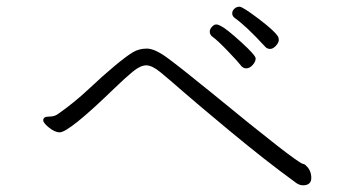

<svg xmlns="http://www.w3.org/2000/svg" viewBox="-20 -669 1040 573"><path d="M809 -561Q812 -557 812 -549.5Q812 -542 803.5 -532.5Q795 -523 786 -523Q777 -523 771 -530Q715 -591 681 -615Q673 -621 673 -629Q673 -637 679.5 -643Q686 -649 695 -649Q704 -649 751 -613.5Q798 -578 809 -561ZM612 -561Q606 -567 606 -574.5Q606 -582 612.5 -589Q619 -596 625 -596Q631 -596 640 -591Q656 -583 699.5 -543.5Q743 -504 743 -494.5Q743 -485 734 -475Q725 -465 715 -465Q705 -465 698.5 -474Q692 -483 660.5 -516Q629 -549 612 -561ZM894 -174Q909 -160 909 -138Q909 -116 884 -116Q872 -116 860 -126Q772 -190 669 -275.5Q566 -361 526 -396Q486 -431 460 -452.5Q434 -474 416.5 -474Q399 -474 376 -455Q353 -436 322 -406Q186 -274 158 -274Q144 -274 126.5 -288Q109 -302 109 -310Q109 -321 125.5 -321Q142 -321 152 -328Q202 -363 245 -403.5Q288 -444 323 -473Q358 -502 376.5 -513Q395 -524 418 -524Q441 -524 476.5 -498.5Q512 -473 614 -390Q865 -184 884 -180Q890 -179 894 -174Z"/></svg>

Font: ToneOZ-Pinyin-WenKai-Light
Style: Light
Weight: 300
Designer: Fontworks Inc.
Foundry: ToneOZ
Version: Version 0.240331